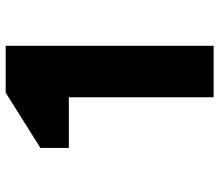

<svg xmlns="http://www.w3.org/2000/svg" viewBox="-68 -703 771 675"><g transform="rotate(-90 317.5 -365.5)"><path d="M494 -731V0H313V-509H135V-609L329 -731Z"/></g></svg>

Font: Nacelle Heavy
Style: Regular
Weight: 800
Designer: Sora Sagano
Foundry: Sora Sagano
Version: Version 1.000;FEAKit 1.0